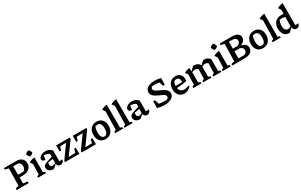

<svg xmlns="http://www.w3.org/2000/svg" viewBox="348 -2841 7754 4940"><g transform="rotate(-30 4225.0 -370.5)"><path d="M396 -652Q497 -652 555.5 -600Q614 -548 614 -459Q614 -395 583 -346.5Q552 -298 496 -271Q440 -244 365 -244H257V-67L387 -47V0H28V-42Q63 -60 125 -68L135 -582L28 -606V-652ZM363 -573H257V-322H418Q483 -372 483 -451Q483 -573 363 -573Z M663 0V-37Q675 -45 689 -52Q703 -59 720 -64L730 -368L675 -445Q713 -468 755 -481.5Q797 -495 844 -498V-61L904 -40V0ZM803 -733Q825 -714 840.5 -687Q856 -660 861 -632Q843 -610 815.5 -594Q788 -578 760 -574Q738 -592 722 -619Q706 -646 701 -676Q720 -697 747 -712.5Q774 -728 803 -733Z M1124 11Q1047 10 1001 -27Q955 -64 955 -125Q955 -151 966.5 -171.5Q978 -192 1008.5 -209.5Q1039 -227 1094.5 -246Q1150 -265 1238 -289L1242 -374Q1173 -423 1076 -423L1059 -300Q964 -308 964 -369Q964 -404 991 -432.5Q1018 -461 1063 -478.5Q1108 -496 1162 -496Q1278 -496 1351 -411V-89L1440 -97Q1437 -50 1407 -21Q1377 8 1335 8Q1303 8 1274 -13.5Q1245 -35 1232 -78Q1209 -52 1183 -30Q1157 -8 1124 11ZM1078 -156Q1078 -79 1146 -79Q1186 -79 1230 -102L1235 -229L1084 -204Q1078 -181 1078 -156Z M1467 0V-40L1739 -418L1560 -414L1528 -307H1484L1482 -487H1889V-447L1616 -68L1814 -73L1844 -183H1889L1892 0Z M1960 0V-40L2232 -418L2053 -414L2021 -307H1977L1975 -487H2382V-447L2109 -68L2307 -73L2337 -183H2382L2385 0Z M2669 11Q2565 11 2506 -55.5Q2447 -122 2447 -237Q2447 -316 2475.5 -374.5Q2504 -433 2556.5 -465Q2609 -497 2681 -497Q2785 -497 2846 -431Q2907 -365 2907 -253Q2907 -131 2843 -60Q2779 11 2669 11ZM2677 -64Q2726 -64 2754.5 -109Q2783 -154 2783 -245Q2783 -417 2672 -417Q2644 -417 2600 -403Q2585 -366 2578 -326.5Q2571 -287 2571 -241Q2571 -153 2599 -108.5Q2627 -64 2677 -64Z M2954 0V-37Q2965 -45 2978.5 -51.5Q2992 -58 3011 -64L3023 -606L2966 -690Q3004 -712 3046 -726Q3088 -740 3135 -743V-61L3195 -40V0Z M3233 0V-37Q3244 -45 3257.5 -51.5Q3271 -58 3290 -64L3302 -606L3245 -690Q3283 -712 3325 -726Q3367 -740 3414 -743V-61L3474 -40V0Z M3695 11Q3618 10 3572 -27Q3526 -64 3526 -125Q3526 -151 3537.5 -171.5Q3549 -192 3579.5 -209.5Q3610 -227 3665.5 -246Q3721 -265 3809 -289L3813 -374Q3744 -423 3647 -423L3630 -300Q3535 -308 3535 -369Q3535 -404 3562 -432.5Q3589 -461 3634 -478.5Q3679 -496 3733 -496Q3849 -496 3922 -411V-89L4011 -97Q4008 -50 3978 -21Q3948 8 3906 8Q3874 8 3845 -13.5Q3816 -35 3803 -78Q3780 -52 3754 -30Q3728 -8 3695 11ZM3649 -156Q3649 -79 3717 -79Q3757 -79 3801 -102L3806 -229L3655 -204Q3649 -181 3649 -156Z M4422 11Q4317 11 4210 -21L4214 -221H4267L4308 -94Q4384 -78 4461 -78Q4483 -78 4505.5 -79Q4528 -80 4550 -83Q4565 -95 4577.5 -113.5Q4590 -132 4590 -152Q4590 -180 4563.5 -201.5Q4537 -223 4495 -242.5Q4453 -262 4405.5 -283.5Q4358 -305 4316 -331.5Q4274 -358 4247.5 -394.5Q4221 -431 4221 -482Q4221 -565 4297 -613.5Q4373 -662 4502 -662Q4599 -662 4690 -637L4684 -442H4631L4592 -561Q4525 -574 4456 -574Q4420 -574 4382 -570Q4345 -541 4345 -505Q4345 -474 4371.5 -451.5Q4398 -429 4440 -409Q4482 -389 4529.5 -368Q4577 -347 4619 -320.5Q4661 -294 4687.5 -259Q4714 -224 4714 -175Q4714 -118 4677 -76Q4640 -34 4574 -11.5Q4508 11 4422 11Z M5011 10Q4946 10 4898 -20.5Q4850 -51 4823 -106.5Q4796 -162 4796 -237Q4796 -315 4824.5 -373Q4853 -431 4904 -463.5Q4955 -496 5025 -496Q5112 -496 5163.5 -445.5Q5215 -395 5215 -309L5212 -245Q5129 -230 5059.5 -222Q4990 -214 4913 -210Q4924 -148 4962.5 -115.5Q5001 -83 5063 -83Q5126 -83 5209 -116L5217 -93Q5130 10 5011 10ZM4941 -398Q4914 -338 4910 -273L5104 -275L5106 -315Q5106 -363 5081 -390Q5056 -417 5013 -417Q4978 -417 4941 -398Z M5275 0V-37Q5286 -45 5299.5 -51.5Q5313 -58 5332 -64L5342 -368L5287 -445Q5362 -489 5445 -498L5455 -390Q5478 -422 5504.5 -448Q5531 -474 5561 -494Q5576 -496 5593 -496Q5697 -496 5760 -400Q5803 -456 5858 -494Q5873 -496 5890 -496Q5988 -496 6050 -412V-61L6111 -40V0H5870V-37Q5880 -45 5893.5 -52Q5907 -59 5926 -64L5936 -357Q5892 -391 5842 -391Q5798 -391 5753 -362V-61L5814 -40V0H5572V-37Q5583 -45 5596.5 -52Q5610 -59 5629 -64L5639 -357Q5594 -391 5545 -391Q5501 -391 5456 -362V-61L5516 -40V0Z M6148 0V-37Q6160 -45 6174 -52Q6188 -59 6205 -64L6215 -368L6160 -445Q6198 -468 6240 -481.5Q6282 -495 6329 -498V-61L6389 -40V0ZM6288 -733Q6310 -714 6325.5 -687Q6341 -660 6346 -632Q6328 -610 6300.5 -594Q6273 -578 6245 -574Q6223 -592 6207 -619Q6191 -646 6186 -676Q6205 -697 6232 -712.5Q6259 -728 6288 -733Z M6881 -338Q6962 -323 7005.5 -281.5Q7049 -240 7049 -178Q7049 -95 6982.5 -47.5Q6916 0 6797 0H6436V-42Q6466 -57 6533 -68L6543 -582L6436 -606V-652H6807Q6907 -652 6964.5 -611.5Q7022 -571 7022 -501Q7022 -444 6984 -401Q6946 -358 6881 -338ZM6777 -573H6665V-369H6803Q6891 -406 6891 -477Q6891 -522 6861 -547.5Q6831 -573 6777 -573ZM6788 -290H6665V-79H6833Q6918 -103 6918 -183Q6918 -232 6882.5 -261Q6847 -290 6788 -290Z M7348 11Q7244 11 7185 -55.5Q7126 -122 7126 -237Q7126 -316 7154.5 -374.5Q7183 -433 7235.5 -465Q7288 -497 7360 -497Q7464 -497 7525 -431Q7586 -365 7586 -253Q7586 -131 7522 -60Q7458 11 7348 11ZM7356 -64Q7405 -64 7433.5 -109Q7462 -154 7462 -245Q7462 -417 7351 -417Q7323 -417 7279 -403Q7264 -366 7257 -326.5Q7250 -287 7250 -241Q7250 -153 7278 -108.5Q7306 -64 7356 -64Z M7633 0V-37Q7644 -45 7657.5 -51.5Q7671 -58 7690 -64L7702 -606L7645 -690Q7683 -712 7725 -726Q7767 -740 7814 -743V-61L7874 -40V0Z M8289 -751 8288 -752H8289ZM8120 9Q8061 9 8016.5 -20.5Q7972 -50 7947.5 -104.5Q7923 -159 7923 -233Q7923 -358 7992 -427.5Q8061 -497 8178 -497Q8211 -497 8245 -492L8247 -606L8193 -691Q8230 -712 8271 -725.5Q8312 -739 8360 -743V-86L8447 -94Q8443 -43 8414 -17.5Q8385 8 8350 8Q8314 8 8282 -18Q8250 -44 8240 -95Q8219 -66 8193.5 -39.5Q8168 -13 8138 8Q8134 9 8129.5 9Q8125 9 8120 9ZM8043 -245Q8043 -171 8071.5 -133Q8100 -95 8150 -95Q8190 -95 8237 -123L8243 -398Q8192 -415 8142 -415Q8108 -415 8075 -405Q8059 -371 8051 -329.5Q8043 -288 8043 -245Z"/></g></svg>

Font: Piazzolla SemiBold
Style: Regular
Weight: 600
Designer: Juan Pablo del Peral
Foundry: Huerta Tipografica
Version: Version 1.330